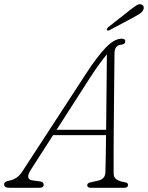

<svg xmlns="http://www.w3.org/2000/svg" viewBox="-48 -888 700 908"><path d="M96.5 -83Q84 -63.5 85.5 -50.8Q87 -38 103 -35.5L141.5 -30Q158.5 -28 158.5 -14Q158.5 0 138.5 0H-3.5Q-28.5 0 -28.5 -16Q-28.5 -29.5 -3.5 -34Q13.5 -37 29 -47Q44.5 -57 57.5 -77L356.5 -536Q412 -621.5 452.5 -663.2Q493 -705 527.5 -705Q544.5 -705 544.5 -693Q544.5 -678.5 526.5 -677Q493.5 -674 493.5 -636Q493 -594 492.5 -535.5Q492 -477 491.2 -411.5Q490.5 -346 490 -281.2Q489.5 -216.5 489.2 -161Q489 -105.5 489.5 -68Q489.5 -48 504 -39Q518.5 -30 542.5 -26Q557.5 -24.5 557.5 -13Q557.5 0 539.5 0H378.5Q373.5 0 369 -3Q364.5 -6 364.5 -12Q364.5 -21.5 377.5 -25L416.5 -34Q449 -41 450.5 -73Q451.5 -104 452.2 -149.8Q453 -195.5 453.5 -249H203ZM375.5 -517 219.5 -274H454Q454.5 -336 455.2 -401Q456 -466 456.5 -525.8Q457 -585.5 457.5 -631Q444 -615.5 422.8 -586.5Q401.5 -557.5 375.5 -517ZM565.5 -839.5Q585 -855 598 -863Q611 -871 622 -866.5Q630 -863 631.5 -854.8Q633 -846.5 627.5 -838Q622 -828.5 610.8 -821.5Q599.5 -814.5 585.5 -807L469 -745Q461 -741 457.5 -746.5Q456 -749.5 458.8 -753.2Q461.5 -757 464.5 -760Z"/></svg>

Font: Fraunces 9pt SuperSoft Thin
Style: Italic
Weight: 100
Italic angle: -16°
Version: Version 1.000;[0bf87f6ff]